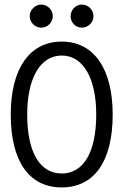

<svg xmlns="http://www.w3.org/2000/svg" viewBox="-20 -809 540 840"><path d="M160 -688C188 -688 211 -711 211 -738C211 -766 188 -789 160 -789C133 -789 110 -765 110 -738C110 -711 133 -688 160 -688ZM338 -688C366 -688 389 -711 389 -738C389 -766 366 -789 338 -789C311 -789 289 -766 289 -738C289 -710 311 -688 338 -688ZM250 11C393 11 473 -104 473 -308C473 -505 393 -627 250 -627C107 -627 27 -505 27 -308C27 -104 107 11 250 11ZM250 -50C155 -50 99 -142 99 -308C99 -465 155 -566 250 -566C345 -566 401 -465 401 -308C401 -142 345 -50 250 -50Z"/></svg>

Font: Inconsolata Thin
Style: Regular
Weight: 100
Monospace: yes
Designer: Raph Levien, Cyreal, Brenton Simpson
Foundry: Raph Levien, Cyreal, Google
Version: Version 3.100